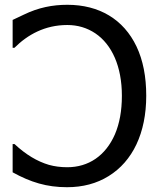

<svg xmlns="http://www.w3.org/2000/svg" viewBox="-20 -760 641 793"><path d="M584 -364.3C584 -443.4 570.8 -511.2 543.9 -567.9C490.2 -680.7 389.2 -740.2 258.3 -740.2C197.3 -740.2 138.7 -729 77.6 -699.2L32.2 -677.7V-562.5H39.6C93.8 -616.7 165.5 -656.7 257.8 -656.7C301.3 -656.7 339.8 -645 374 -622.1C442.4 -575.7 483.4 -485.4 483.4 -364.3C483.4 -302.2 473.6 -249.5 454.6 -205.1C416 -116.7 345.7 -69.3 257.8 -69.3C230 -69.3 204.6 -72.8 182.1 -79.1C133.8 -93.3 86.4 -121.6 40 -165H32.2V-48.3C106.4 -7.3 172.9 13.2 256.8 13.2C321.8 13.2 379.4 -2 428.7 -32.7C527.8 -93.8 584 -210.4 584 -364.3Z"/></svg>

Font: SG Kara
Style: Regular
Weight: 400
Designer: Damoon Khanjanzadeh
Version: Version 1.000